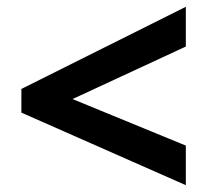

<svg xmlns="http://www.w3.org/2000/svg" viewBox="-20 -645 612 566"><path d="M527.8 -99.1 43 -313V-382.8L527.8 -625V-507.8L193.8 -353L527.8 -215.8Z"/></svg>

Font: Open Sans
Style: Bold
Weight: 700
Designer: Monotype Design Team
Foundry: Monotype Imaging Inc.
Version: Version 3.000; ttfautohint (v1.8.4)